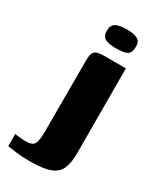

<svg xmlns="http://www.w3.org/2000/svg" viewBox="-213 -589 618 744"><g transform="rotate(30 96.0 -216.5)"><path d="M55 99Q17 99 -11 95Q-39 91 -47 90V35Q-40 37 -24.5 38.5Q-9 40 0 40Q34 40 41 23Q48 6 48 -34V-346Q48 -368 52 -379Q56 -390 67 -394.5Q78 -399 101 -399H197L198 -20Q198 22 187 48.5Q176 75 145 87Q114 99 55 99ZM125 -447Q90 -447 75 -456Q60 -465 60 -489Q60 -513 75.5 -522.5Q91 -532 127 -532Q161 -531 175.5 -522Q190 -513 189 -489Q189 -465 175.5 -456Q162 -447 125 -447Z"/></g></svg>

Font: Genos Thin
Style: Bold
Weight: 700
Version: Version 1.010